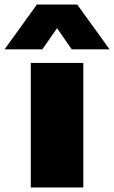

<svg xmlns="http://www.w3.org/2000/svg" viewBox="-78 -828 504 848"><path d="M58 0V-550H290V0ZM406 -610H239L174 -703.5L109 -610H-58L85 -808H263Z"/></svg>

Font: Encode Sans Expanded Black
Style: Regular
Weight: 900
Width: 7
Designer: Multiple Designers
Foundry: Impallari Type
Version: Version 2.000